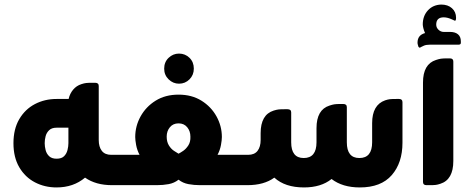

<svg xmlns="http://www.w3.org/2000/svg" viewBox="-20 -812 2052 842"><path d="M468 -133H505V0H471Q400 0 353 -33Q302 10 228 10Q176 10 133 -12.5Q90 -35 64.5 -78.5Q39 -122 39 -184Q39 -246 64.5 -289.5Q90 -333 133 -355.5Q176 -378 228 -378H281Q286 -401 300.5 -418.5Q315 -436 337 -443Q349 -447 358 -448Q367 -449 386 -449H397Q413 -449 413 -435V-198Q413 -168 426.5 -150.5Q440 -133 468 -133ZM228 -116Q250 -116 261 -127Q272 -138 276 -154Q280 -170 280 -184V-252H228Q207 -252 195.5 -241Q184 -230 180 -214.5Q176 -199 176 -184Q176 -170 180 -154Q184 -138 195.5 -127Q207 -116 228 -116Z M765 -445Q739 -445 719.5 -464Q700 -483 700 -511Q700 -540 719.5 -558.5Q739 -577 765 -577Q792 -577 811 -558.5Q830 -540 830 -511Q830 -483 811 -464Q792 -445 765 -445ZM934 -133H1042V0H857Q831 0 806.5 -4.5Q782 -9 763 -24Q744 -9 719.5 -4.5Q695 0 668 0H494V-133H592Q581 -154 577 -176Q573 -198 573 -211Q573 -259 596.5 -301.5Q620 -344 662.5 -370.5Q705 -397 763 -397Q821 -397 863.5 -370.5Q906 -344 929.5 -301.5Q953 -259 953 -211Q953 -198 949 -176Q945 -154 934 -133ZM763 -138Q771 -142 783.5 -150.5Q796 -159 806 -174.5Q816 -190 815 -213Q815 -237 801 -254Q787 -271 763 -271Q739 -271 725 -254Q711 -237 711 -213Q711 -190 720.5 -174.5Q730 -159 743 -150.5Q756 -142 763 -138Z M1718 -378H1730Q1745 -378 1745 -364V-186Q1745 -98 1698 -44Q1651 10 1558 10Q1482 10 1434 -27Q1388 10 1313 10Q1230 10 1183 -33Q1138 0 1065 0H1031V-133H1068Q1096 -133 1109.5 -150.5Q1123 -168 1123 -198V-228Q1123 -309 1180 -327Q1193 -331 1201.5 -332Q1210 -333 1229 -333H1241Q1257 -333 1257 -319V-188Q1257 -119 1312 -119Q1368 -119 1368 -188V-250Q1368 -331 1425 -349Q1437 -353 1446 -354.5Q1455 -356 1474 -356H1485Q1501 -356 1501 -342V-188Q1501 -119 1556 -119Q1612 -119 1612 -188V-272Q1612 -352 1669 -372Q1681 -376 1690 -377Q1699 -378 1718 -378Z M1926 -672H1954Q1976 -672 1988.5 -661.5Q2001 -651 2001 -631V-624Q2001 -616 1990 -616H1864Q1848 -616 1838.5 -611.5Q1829 -607 1827 -606Q1823 -603 1820 -603Q1818 -603 1815 -607Q1814 -611 1812.5 -615.5Q1811 -620 1811 -625Q1811 -658 1844 -667Q1839 -678 1836.5 -688.5Q1834 -699 1834 -705Q1834 -742 1856.5 -766.5Q1879 -791 1915 -792Q1944 -792 1962 -776Q1980 -760 1980 -734Q1980 -721 1975 -721Q1974 -721 1964 -726Q1943 -736 1926 -736Q1893 -736 1893 -704Q1893 -691 1903 -681.5Q1913 -672 1926 -672ZM1941 -556H1953Q1968 -556 1968 -542V-106Q1968 -24 1911 -6Q1899 -2 1890.5 -1Q1882 0 1862 0H1850Q1835 0 1835 -14V-450Q1835 -531 1892 -549Q1904 -553 1913 -554.5Q1922 -556 1941 -556Z"/></svg>

Font: Zain Black
Style: Regular
Weight: 900
Designer: Zain,Boutros
Foundry: Mobile Telecommunications Company (Zain), 2024
Version: Version 1.50; ttfautohint (v1.8.4)